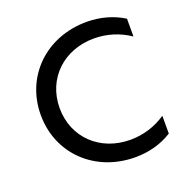

<svg xmlns="http://www.w3.org/2000/svg" viewBox="-128 -827 930 955"><g transform="rotate(-20 337.5 -350.0)"><path d="M430 8C501 8 568 -10 625 -46V-140C570 -103 506 -82 436 -82C276 -82 158 -194 158 -350C158 -506 276 -618 436 -618C506 -618 570 -597 625 -560V-654C571 -688 504 -708 430 -708C216 -708 58 -555 58 -350C58 -145 216 8 430 8Z"/></g></svg>

Font: Chess Sans Medium
Style: Regular
Weight: 500
Designer: Wolf Bōese
Foundry: Wolf Bōese
Version: Version 7.223;Glyphs 3.3 (3306)